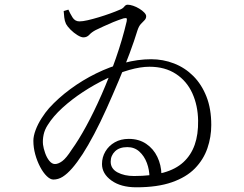

<svg xmlns="http://www.w3.org/2000/svg" viewBox="-20 -774 1040 817"><path d="M560 23Q494 23 454 -6Q414 -35 414 -76Q414 -105 428.5 -129.5Q443 -154 468.5 -168.5Q494 -183 528 -183Q571 -183 602 -162Q633 -141 649.5 -106.5Q666 -72 667 -32L616 -19Q616 -51 605 -80.5Q594 -110 573 -129Q552 -148 522 -148Q488 -148 469.5 -130Q451 -112 451 -86Q451 -56 480 -40.5Q509 -25 550 -25Q624 -25 676 -39.5Q728 -54 760.5 -84Q793 -114 808.5 -158Q824 -202 823 -261Q822 -325 798.5 -377Q775 -429 728.5 -459.5Q682 -490 616 -490Q578 -490 530.5 -476.5Q483 -463 432 -438.5Q381 -414 333 -382.5Q285 -351 245.5 -315Q206 -279 183 -242Q170 -222 165.5 -200.5Q161 -179 163 -159Q165 -143 172 -123Q179 -103 190 -89.5Q201 -76 214 -76Q228 -76 245 -88.5Q262 -101 285 -137Q314 -177 347 -237.5Q380 -298 412.5 -372Q445 -446 473 -526Q501 -606 519 -683Q521 -694 518.5 -696Q516 -698 506 -696Q484 -689 462 -680Q440 -671 421 -662Q402 -653 387 -646Q370 -637 360 -626Q350 -615 335 -615Q325 -615 309.5 -624.5Q294 -634 280.5 -647.5Q267 -661 261 -672Q255 -685 253.5 -699.5Q252 -714 251 -727L271 -733Q278 -717 288.5 -700Q299 -683 318 -683Q332 -683 353.5 -688Q375 -693 400 -700.5Q425 -708 448.5 -716.5Q472 -725 488 -732Q502 -737 508.5 -745.5Q515 -754 523 -754Q533 -754 546.5 -749.5Q560 -745 573 -737Q586 -729 594 -720.5Q602 -712 602 -705Q602 -695 595 -688Q588 -681 579.5 -672Q571 -663 565 -645Q552 -602 531.5 -547Q511 -492 485.5 -431.5Q460 -371 433.5 -312Q407 -253 380.5 -203Q354 -153 332 -119Q308 -82 287 -58Q266 -34 247 -22Q228 -10 207 -10Q194 -10 179 -24.5Q164 -39 151 -63.5Q138 -88 130 -117Q122 -146 122 -175Q122 -195 131.5 -220.5Q141 -246 157 -271Q173 -296 189 -314Q228 -357 279.5 -395Q331 -433 389 -461.5Q447 -490 507 -506Q567 -522 623 -522Q674 -522 720.5 -504Q767 -486 802.5 -450.5Q838 -415 858.5 -363Q879 -311 879 -242Q879 -191 862.5 -143Q846 -95 809.5 -57.5Q773 -20 711.5 1.5Q650 23 560 23Z"/></svg>

Font: Noto Serif JP ExtraLight Light
Style: Regular
Weight: 300
Version: Version 2.003-H1;hotconv 1.1.1;makeotfexe 2.6.0